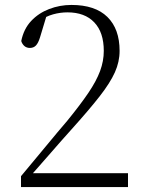

<svg xmlns="http://www.w3.org/2000/svg" viewBox="-20 -757 584 777"><path d="M65 0V-44Q117 -106 166 -165.5Q215 -225 252 -268Q305 -333 337.5 -381Q370 -429 385 -469.5Q400 -510 400 -551Q400 -626 361.5 -666.5Q323 -707 253 -707Q224 -707 195 -699Q166 -691 132 -669L171 -702L142 -606Q135 -583 125.5 -573Q116 -563 101 -563Q88 -563 79 -570.5Q70 -578 66 -591Q76 -640 106 -672Q136 -704 179 -720.5Q222 -737 269 -737Q365 -737 414.5 -688.5Q464 -640 464 -551Q464 -507 445 -464.5Q426 -422 383.5 -367.5Q341 -313 269 -233Q254 -217 228 -187Q202 -157 168.5 -119Q135 -81 100 -41L108 -70V-56H498V0Z"/></svg>

Font: Noto Serif JP ExtraLight ExtraLight
Style: Regular
Weight: 250
Version: Version 2.003-H1;hotconv 1.1.1;makeotfexe 2.6.0